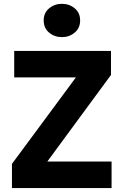

<svg xmlns="http://www.w3.org/2000/svg" viewBox="-20 -960 627 980"><path d="M41 0V-123.5L367.5 -565H52.5V-700H546.5V-577.5L221.5 -135.5H549.5V0ZM296 -770.5Q258.5 -770.5 230.8 -793.5Q203 -816.5 203 -855.5Q203 -894.5 230.8 -917.5Q258.5 -940.5 296 -940.5Q334 -940.5 361.5 -917.5Q389 -894.5 389 -855.5Q389 -817 361.5 -793.8Q334 -770.5 296 -770.5Z"/></svg>

Font: Geologica Cursive SemiBold
Style: Regular
Weight: 600
Designer: Sindre Bremnes, Frode Helland
Foundry: Monokrom Skriftforlag AS
Version: Version 1.010;gftools[0.9.28]